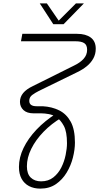

<svg xmlns="http://www.w3.org/2000/svg" viewBox="-20 -900 586 1135"><path d="M218 215Q180 215 151.5 200Q123 185 107.5 156.5Q92 128 92 87Q92 31 119 -25Q146 -81 195.5 -133.5Q245 -186 313 -229L345 -205Q284 -169 237.5 -121Q191 -73 165 -20.5Q139 32 139 83Q139 128 162 150Q185 172 223 172Q266 172 295.5 148.5Q325 125 342.5 90Q360 55 368 16Q376 -23 376 -53Q376 -121 357.5 -155.5Q339 -190 314 -207Q293 -221 268.5 -225.5Q244 -230 224 -230H179Q139 -230 118.5 -249.5Q98 -269 98 -298Q98 -327 117 -350Q136 -373 174 -391L417 -512Q453 -529 474 -552Q495 -575 495 -606Q495 -634 478 -645Q461 -656 427 -656H104L112 -700H436Q487 -700 516.5 -678Q546 -656 546 -612Q546 -580 531.5 -554Q517 -528 493 -508.5Q469 -489 438 -474L209 -362Q189 -352 171 -339Q153 -326 153 -304Q153 -272 196 -272H232Q287 -269 330 -247.5Q373 -226 398 -180.5Q423 -135 423 -57Q423 -16 411 31.5Q399 79 374 120.5Q349 162 310.5 188.5Q272 215 218 215ZM295 -757 215 -880H257L327 -778L429 -880H476L356 -757Z"/></svg>

Font: MuseoModerno ExtraLight
Style: Italic
Weight: 250
Italic angle: -9°
Designer: Pablo Cosgaya, Héctor Gatti, Marcela Romero, and the Authors of The MuseoModerno Project.
Foundry: Omnibus-Type Team
Version: Version 1.003